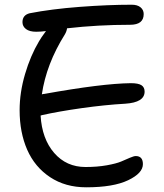

<svg xmlns="http://www.w3.org/2000/svg" viewBox="-20 -777 700 822"><path d="M160.2 -284.2Q159.2 -283.7 157 -283.2Q154.8 -282.7 153.8 -282.2Q159.7 -182.6 211.9 -122.3Q264.2 -62 346.2 -62Q396 -62 437 -69.3Q478 -76.7 498.5 -85.4Q519 -94.2 536.1 -101.6Q553.2 -108.9 561 -108.9Q591.8 -108.9 591.8 -74.2Q591.8 -35.6 528.6 -5.4Q465.3 24.9 349.1 24.9Q259.8 24.9 194.3 -18.6Q128.9 -62 96.4 -136Q64 -210 64 -305.2Q64 -380.9 87.2 -459.7Q110.4 -538.6 147 -600.1Q154.8 -614.3 176.8 -644Q155.3 -641.1 134.8 -641.1Q106.4 -641.1 91.3 -652.6Q76.2 -664.1 76.2 -682.1Q76.2 -712.4 106.9 -720.2Q199.7 -738.3 321.5 -747.6Q443.4 -756.8 543.9 -756.8Q568.4 -756.8 581.8 -745.6Q595.2 -734.4 595.2 -716.8Q595.2 -670.9 537.1 -670.9Q399.9 -670.9 267.1 -655.8Q265.1 -642.1 257.8 -629.9Q178.2 -502.9 159.2 -373Q165 -375 169.9 -375Q417 -419.4 540 -420.9Q572.3 -420.9 585.7 -412.1Q599.1 -403.3 599.1 -384.8Q599.1 -338.4 516.1 -333Q429.7 -328.1 329.6 -314Q229.5 -299.8 160.2 -284.2Z"/></svg>

Font: Shantell Sans Irregular Bouncy
Style: Regular
Weight: 400
Designer: Stephen Nixon, Anya Danilova, Shantell Martin
Foundry: Arrow Type
Version: Version 1.006;[9816181b4]